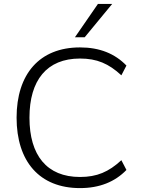

<svg xmlns="http://www.w3.org/2000/svg" viewBox="-20 -956 724 984"><path d="M390 8C490 8 569 -24 628 -85L602 -135C537 -75 477 -49 390 -49C220 -49 131 -160 131 -353C131 -545 220 -656 390 -656C477 -656 537 -630 602 -570L628 -620C569 -681 491 -713 390 -713C182 -713 65 -576 65 -353C65 -129 182 8 390 8ZM364 -765H414L555 -936H482Z"/></svg>

Font: Poppy and Pepper Light
Style: Regular
Weight: 300
Designer: Thy Ha
Foundry: Thy Ha
Version: Version 0.001;Glyphs 3.2 (3227)